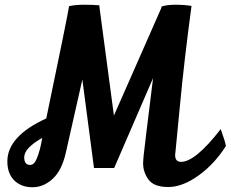

<svg xmlns="http://www.w3.org/2000/svg" viewBox="-20 -782 972 809"><path d="M660 -754Q681 -762 719 -762Q757 -762 787 -757Q756 -527 738.5 -340.5Q721 -154 719.5 -144Q718 -134 718 -126Q719 -100 743 -100Q803 -100 910 -238Q929 -185 932 -167Q884 -91 816.5 -42.5Q749 6 689 6Q629 6 606 -25Q583 -56 583 -94Q583 -103 585.5 -129Q588 -155 625 -453L461 -74H376L327 -447L257 -137Q240 -63 201.5 -28Q163 7 117 7Q71 7 42 -20Q11 -49 11 -102Q11 -208 175 -283Q264 -710 271 -756Q295 -762 335.5 -762Q376 -762 391 -760H398L460 -295L660 -749ZM82 -119Q82 -87 107 -87Q124 -87 135 -114Q149 -147 158 -201Q82 -158 82 -119Z"/></svg>

Font: Lily Script One
Style: Regular
Weight: 400
Designer: Julia Petretta
Foundry: Julia Petretta
Version: Version 1.002;PS 001.001;hotconv 1.0.70;makeotf.lib2.5.58329